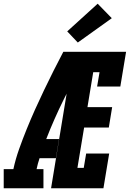

<svg xmlns="http://www.w3.org/2000/svg" viewBox="-62 -1014 699 1034"><path d="M-42 0V-103H10Q22 -158 41 -211.5Q60 -265 81.5 -318Q103 -371 126.5 -423.5Q150 -476 175 -528Q200 -580 226 -632Q252 -684 279 -735H334L331 -712L388 -687Q333 -583 281 -478Q229 -373 187 -265H256L239 -162H151Q146 -147 142 -132.5Q138 -118 135 -103H172V0ZM213 0 334 -735H617L586 -548H461L474 -625H440L409 -437H542L524 -327H391L355 -110H389L402 -187H526L495 0ZM357 -785 300 -845 464 -994 540 -916Z"/></svg>

Font: Iosevka Curly Slab XBdExObl
Style: Regular
Weight: 800
Width: 7
Italic angle: -9°
Monospace: yes
Designer: Belleve Invis
Foundry: Belleve Invis
Version: Version 11.1.0; ttfautohint (v1.8.3)